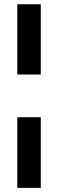

<svg xmlns="http://www.w3.org/2000/svg" viewBox="-20 -724 279 922"><path d="M63 178.2V-161.1H175.8V178.2ZM63 -366.2V-703.6H175.8V-366.2Z"/></svg>

Font: Schibsted Grotesk SemiBold
Style: Regular
Weight: 600
Designer: Bakken & Baeck AS, Henrik Kongsvoll
Foundry: Schibsted ASA
Version: Version 1.100;gftools[0.9.25]